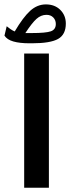

<svg xmlns="http://www.w3.org/2000/svg" viewBox="-41 -861 321 880"><path d="M183.1 -615.7V-0.5H69.8V-615.7ZM-20.5 -697.8 -10.3 -740.7Q-3.4 -734.9 6.8 -727.8Q17.1 -720.7 26.4 -716.8Q65.4 -782.7 97.7 -811.8Q129.9 -840.8 169.4 -840.8Q210 -840.8 235.4 -815.7Q260.7 -790.5 260.7 -752.9Q260.7 -702.6 225.3 -682.6Q189.9 -662.6 106 -662.6H93.8Q49.3 -662.6 20.3 -670.9Q-8.8 -679.2 -20.5 -697.8ZM105 -709.5Q168.9 -709.5 191.9 -717.5Q214.8 -725.6 214.8 -751Q214.8 -769 203.1 -781Q191.4 -793 171.9 -793Q147 -793 126.2 -774.4Q105.5 -755.9 75.2 -709.5Z"/></svg>

Font: Vazirmatn FD SemiBold
Style: Regular
Weight: 600
Designer: Saber Rastikerdar
Foundry: Saber Rastikerdar
Version: Version 33.001